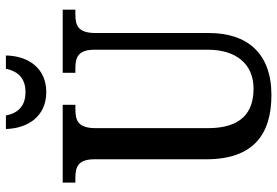

<svg xmlns="http://www.w3.org/2000/svg" viewBox="-168 -784 961 666"><g transform="rotate(-90 313.0 -450.5)"><path d="M327 -771C412 -771 453 -836 454 -911H408C398 -863 369 -843 327 -843C285 -843 255 -863 246 -911H199C201 -836 242 -771 327 -771ZM317 10C461 10 532 -73 532 -207V-600C532 -662 559 -670 597 -670H613V-714H394V-670H409C446 -670 474 -662 474 -604V-209C474 -116 427 -52 339 -52C257 -52 202 -94 202 -210V-600C202 -662 230 -670 268 -670H283V-714H13V-670H29C66 -670 94 -662 94 -604V-216C94 -53 180 10 317 10Z"/></g></svg>

Font: Noto Serif Bengali Condensed Medium
Style: Regular
Weight: 500
Width: 3
Designer: Juan Bruce, Universal Thirst, Indian Type Foundry and the Monotype Design Team.
Foundry: Monotype Imaging Inc.
Version: Version 2.003